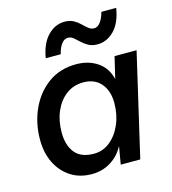

<svg xmlns="http://www.w3.org/2000/svg" viewBox="-108 -805 807 902"><g transform="rotate(-15 295.0 -354.5)"><path d="M229 8Q170 8 126.5 -20Q83 -48 58.5 -97Q34 -146 34 -211Q34 -291 65 -359Q96 -427 153 -468.5Q210 -510 289 -510Q349 -510 392.5 -480.5Q436 -451 449 -395L474 -500H581L465 0H370L385 -87Q362 -43 321 -17.5Q280 8 229 8ZM263 -82Q306 -82 340.5 -109.5Q375 -137 395.5 -184Q416 -231 416 -288Q416 -347 385.5 -383Q355 -419 299 -419Q252 -419 216.5 -392.5Q181 -366 161 -320.5Q141 -275 141 -217Q141 -155 170.5 -118.5Q200 -82 263 -82ZM540 -717Q529 -647 493.5 -610.5Q458 -574 411 -574Q386 -574 368 -584Q350 -594 336.5 -607Q323 -620 311 -630Q299 -640 284 -640Q266 -640 252.5 -622Q239 -604 232 -574H159Q171 -644 206.5 -680.5Q242 -717 288 -717Q314 -717 332 -707Q350 -697 363 -684Q376 -671 388.5 -661Q401 -651 416 -651Q433 -651 446.5 -669Q460 -687 468 -717Z"/></g></svg>

Font: Prodigy Sans Medium
Style: Italic
Weight: 500
Italic angle: -13°
Designer: Wei Huang
Foundry: Wei Huang
Version: Version 1.003; ttfautohint (v1.8.3)